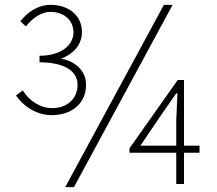

<svg xmlns="http://www.w3.org/2000/svg" viewBox="-20 -759 897 792"><path d="M87 -650C114 -685 152 -710 187 -710C246 -710 283 -674 283 -625C283 -574 233 -529 143 -529V-502C240 -502 300 -469 300 -409C300 -349 253 -313 196 -313C145 -313 100 -344 74 -386L46 -365C75 -323 128 -284 194 -284C273 -284 335 -330 335 -409C335 -471 285 -508 232 -517C280 -535 318 -572 318 -627C318 -697 261 -739 189 -739C136 -739 92 -708 64 -671ZM656 -739 249 13H285L692 -739ZM559 -158 643 -282 707 -374H712L707 -261V-158ZM803 -158H739V-429H713L514 -147V-129H707V0H739V-129H803Z"/></svg>

Font: Source Han Sans CN ExtraLight
Style: Regular
Weight: 250
Designer: Ryoko NISHIZUKA (kana & ideographs); Paul D. Hunt (Latin, Greek & Cyrillic); Wenlong ZHANG (bopomofo); Sandoll Communica
Foundry: Adobe Systems Incorporated
Version: Version 1.004;PS 1.004;hotconv 16.6.51;makeotf.lib2.5.65220